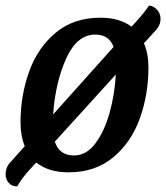

<svg xmlns="http://www.w3.org/2000/svg" viewBox="-46 -593 591 683"><path d="M506 -483 466 -439Q482 -403 482 -353Q482 -257 451.5 -172Q421 -87 357 -33.5Q293 20 198 20Q126 20 83 -15L59 11Q34 38 15 70Q-4 70 -15 57.5Q-26 45 -26 27Q-26 1 -8 -17L42 -73Q27 -110 27 -157Q27 -253 57.5 -338Q88 -423 152 -476.5Q216 -530 311 -530Q380 -530 422 -498L440 -518Q464 -544 484 -573Q498 -573 511.5 -559.5Q525 -546 525 -526Q525 -502 506 -483ZM143 -186 358 -426Q342 -470 293 -470Q228 -470 189.5 -385Q151 -300 143 -186ZM366 -328 149 -89Q165 -40 217 -40Q261 -40 293 -82.5Q325 -125 343.5 -190.5Q362 -256 366 -328Z"/></svg>

Font: Sansita
Style: Italic
Weight: 400
Italic angle: -11°
Designer: Pablo Cosgaya
Foundry: Omnibus-Type
Version: Version 1.006